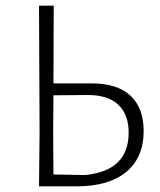

<svg xmlns="http://www.w3.org/2000/svg" viewBox="-20 -659 567 679"><path d="M118 0 120 -194 118 -639H170L169 -364H306Q395 -364 441.5 -320.5Q488 -277 488 -196Q488 -102 426.5 -51Q365 0 250 0ZM168 -197 169 -42 281 -40Q435 -55 435 -190Q435 -254 398.5 -288.5Q362 -323 291 -323L169 -322Z"/></svg>

Font: Alegreya Sans Light
Style: Regular
Weight: 300
Designer: Juan Pablo del Peral
Foundry: Huerta Tipografica
Version: Version 2.007